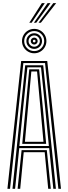

<svg xmlns="http://www.w3.org/2000/svg" viewBox="-20 -1182 428 1202"><path d="M26.5 0 112.5 -800H275.8L361.8 0H345.5L262 -787H126.2L42.8 0ZM90.2 0 115.2 -242.2H273L298 0H281.8L259.8 -229H128.5L106.5 0ZM58.2 0 137.8 -773.5H250.5L330 0H313.8L287.8 -254.8H100.5L74.5 0ZM101.2 -267.8H286L263.8 -495.8L236.8 -760.5H151.5L123.8 -495.8ZM119.2 -281.2 139.2 -495.8 163.2 -747.8H225L249.2 -495.8L269 -281.2ZM136 -294.2H252.2L234 -495.8L212 -734.8H176.2L154.2 -495.8ZM194.2 -848.5Q173.2 -848.5 155.8 -858.8Q138.2 -869 128 -886.5Q117.8 -904 117.8 -924.8Q117.8 -946 128 -963.4Q138.2 -980.8 155.8 -991Q173.2 -1001.2 194.2 -1001.2Q215.2 -1001.2 232.6 -991Q250 -980.8 260.2 -963.4Q270.5 -946 270.5 -924.8Q270.5 -904 260.2 -886.5Q250 -869 232.6 -858.8Q215.2 -848.5 194.2 -848.5ZM194.2 -862.2Q220.2 -862.2 238.5 -880.5Q256.8 -898.8 256.8 -924.8Q256.8 -951 238.5 -969.2Q220.2 -987.5 194.2 -987.5Q168 -987.5 149.8 -969.2Q131.5 -951 131.5 -924.8Q131.5 -898.8 149.8 -880.5Q168 -862.2 194.2 -862.2ZM194.2 -876Q173.8 -876 159.5 -890.2Q145.2 -904.5 145.2 -924.8Q145.2 -945.2 159.5 -959.5Q173.8 -973.8 194.2 -973.8Q214.5 -973.8 228.8 -959.5Q243 -945.2 243 -924.8Q243 -904.5 228.8 -890.2Q214.5 -876 194.2 -876ZM194.2 -889.5Q208.8 -889.5 219.1 -900Q229.5 -910.5 229.5 -924.8Q229.5 -939.5 219.1 -949.9Q208.8 -960.2 194.2 -960.2Q179.8 -960.2 169.2 -949.9Q158.8 -939.5 158.8 -924.8Q158.8 -910.5 169.2 -900Q179.8 -889.5 194.2 -889.5ZM194.2 -903.2Q185.2 -903.2 178.9 -909.6Q172.5 -916 172.5 -925Q172.5 -934 178.9 -940.2Q185.2 -946.5 194.2 -946.5Q203.2 -946.5 209.5 -940.2Q215.8 -934 215.8 -924.8Q215.8 -916 209.5 -909.6Q203.2 -903.2 194.2 -903.2ZM194.2 -916.8Q202.2 -916.8 202.2 -924.8Q202.2 -933 194.2 -933Q186 -933 186 -924.8Q186 -916.8 194.2 -916.8ZM163.5 -1039.8 242.2 -1162.5H260.5L178.2 -1039.8ZM221.2 -1039.8 313.8 -1162.5H331.8L236 -1039.8ZM192.5 -1039.8 278 -1162.5H296.2L207 -1039.8Z"/></svg>

Font: Big Shoulders Inline Text Thin
Style: Regular
Weight: 400
Version: Version 2.002